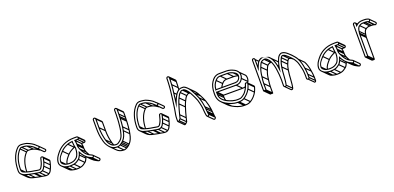

<svg xmlns="http://www.w3.org/2000/svg" viewBox="4 -1608 5420 2644"><g transform="rotate(-20 2714.0 -286.0)"><path d="M424.4 -365.7C421 -360.6 415 -358.1 409.3 -362.2C395.2 -372 386 -385.4 368.6 -398.9C341.8 -419.7 315.3 -433.4 281.6 -446C259.7 -453.9 232.1 -455.5 206 -455.5C190.3 -455.5 180.1 -447.8 171.5 -439.1C111.1 -377.9 78.5 -280.3 78.5 -161C78.5 -112.8 121.7 -108.6 153.6 -96.9C172.6 -89.9 197.9 -86.3 216.1 -81.8C231.7 -77.3 251 -77 264.4 -74.2C280.7 -70.7 299.7 -66.3 319.7 -64.5H335.2C359.5 -72.7 368.2 -93.7 376.7 -110.6C385 -125.2 392.4 -142.8 396.3 -161.5C400 -178.5 406.1 -193.2 409.4 -212.9C411.3 -226 432.7 -221 429.7 -208.8C424.8 -190.9 421 -176.3 416.7 -156.5C413.2 -137.7 402.9 -120 396 -101.6C386.8 -80.2 377.9 -64.9 360 -53.3C344.8 -43.6 340.7 -43.5 318.3 -43.5C299.3 -43.5 279.8 -50.8 261.1 -53.4L247.1 -55.4C218.8 -59.5 196.7 -65.4 170.5 -71.3C151.4 -75.7 130.3 -81.9 112.1 -87.2C101.7 -90.2 83.1 -103.8 73.5 -113.4C63.3 -123.5 57.5 -139 57.5 -161C57.5 -288.7 93.7 -390.3 156.4 -453.8C168.7 -466.3 184.9 -476.5 206 -476.5C213.8 -476.5 221.3 -476.2 228.2 -475.5L245.7 -473.6C261.3 -471.9 278.5 -469.8 288.3 -466C329.3 -449.9 369.2 -429.6 397.4 -401.3C401.2 -397.5 404.2 -393.7 407.9 -390C412.9 -385.1 432 -377.4 424.4 -365.7ZM93.5 -161C93.5 -278 125 -371.4 182.3 -428.7C189.2 -436.3 194.8 -440.5 206 -440.5C231.7 -440.5 254.1 -439.1 276.8 -431.8C308.9 -421.5 334.3 -406.5 359.4 -387.1C374.7 -375.2 384.2 -361.7 400.8 -349.8C424.1 -334.2 456.9 -365.3 434.4 -387.8C427.7 -394.5 420.4 -398 414.7 -404.9C383.6 -439.5 338.8 -461.9 293.7 -480C279.3 -485.2 260.4 -485.4 248.3 -488.4L229.8 -490.5C222 -491.3 214.2 -491.5 206 -491.5C180 -491.5 159.7 -478.5 145.6 -464.2C79.6 -397.3 42.5 -291.2 42.5 -161C42.5 -135 50.1 -115.5 62.8 -102.8C90.3 -75.3 122.2 -65.8 167.5 -56.6C193.3 -51.4 215.9 -44.7 244.9 -40.6L258.9 -38.6C276.1 -36.1 295.8 -30.1 317.5 -28.5L317.7 -28.5H318C340.8 -28.5 350.8 -29.6 368.1 -40.7C389.7 -54.6 400.3 -73.8 409.9 -96C416.4 -112.3 427.4 -131.9 431.4 -153.5C435.1 -170.4 441.2 -187.6 444.2 -204.4C446.1 -215.1 444.2 -222 438.5 -227.8C423.4 -242.8 397.3 -234.2 394.6 -215.1C391.8 -198.1 385.4 -183.1 381.7 -164.5C378 -148 370.5 -130.9 363.4 -117.5C354.4 -100.8 348.2 -85.5 332.8 -79.5H320.3C302.6 -81.2 283.7 -85.4 267.6 -88.8C251.8 -92.2 233.3 -92.7 219.9 -96.2C200.8 -101.3 176.5 -105 158.4 -111.1C126.9 -121.8 93.5 -123.1 93.5 -161ZM104.7 -74.7 175.4 -4 186 -14.6 115.3 -85.3ZM163.7 -58.7 234.4 12 245 1.4 174.3 -69.3ZM240.7 -42.7 311.4 28 322 17.4 251.3 -53.3ZM254.7 -40.7 325.4 30 336 19.4 265.3 -51.3ZM312.7 -30.7 383.4 40 394 29.4 323.3 -41.3ZM358.7 -41.7 429.4 29 440 18.4 369.3 -52.3ZM397.7 -93.7 468.4 -23 479 -33.6 408.3 -104.3ZM418.7 -149.7 489.4 -79 500 -89.6 429.3 -160.3ZM431.7 -201.7 502.4 -131 513 -141.6 442.3 -212.3ZM80.7 -155.7 131.5 -104.9 142.1 -115.5 91.3 -166.3ZM171.7 -428.7 242.4 -358 253 -368.6 182.3 -439.3ZM200.7 -442.7 271.4 -372 282 -382.6 211.3 -453.3ZM273.7 -433.7 344.4 -363 355 -373.6 284.3 -444.3ZM423.8 -377.2 494.5 -306.5C503.5 -297.5 489 -286.4 480.5 -291.2L410.3 -361.3L399.7 -350.7L470.9 -279.5C494.5 -264.2 528.1 -294.1 505.1 -317.1L434.4 -387.8ZM358.7 -387.7 384.9 -361.5C373.6 -366.9 364.1 -372 351.9 -375.5C328.6 -382.1 304 -384.8 276.7 -384.8C261 -384.8 250.8 -377.1 242.2 -368.4C184.2 -309.6 151.7 -217 149.4 -103.9L164.3 -103.6C166.7 -214.4 197.9 -302.8 253 -358C260.8 -365.1 264.9 -369.8 276.7 -369.8C302.5 -369.8 324.8 -368.4 347.5 -361.1C379.7 -350.7 404.5 -335.5 430.2 -316.3L440 -327.6L369.3 -398.3ZM427.9 -217.1 498.6 -146.4C500.4 -144.6 501.5 -142.3 500.4 -138.1C495.7 -120.1 491.8 -105.7 487.4 -85.8C483.9 -67 473.6 -49.3 466.7 -30.9C457.5 -9.5 448.6 5.9 430.7 17.4C415.5 27.1 411.4 27.2 389 27.2C370 27.2 350.5 20 331.8 17.3L317.8 15.3C269.4 8.4 226.5 -4.5 182.8 -16.5C172.4 -19.3 153.8 -33 144.2 -42.7L73.5 -113.4L62.8 -102.8L133.6 -32C161 -4.6 193 5 238.2 14.1C264 19.3 286.6 26 315.6 30.1L329.7 32.1C347 34.6 366.7 39.7 388.4 42.2H388.7C411.5 42.2 421.5 41.1 438.8 30C461.3 15.5 471.2 -2.6 480.7 -25.5C487.4 -41.8 498.1 -61 502.1 -82.8C505.8 -99.7 511.9 -116.9 514.9 -133.7C516.8 -144.4 514.9 -151.3 509.2 -157L438.5 -227.8Z M814.5 -277.1C776.6 -263 735.9 -239.1 709.3 -208.9C677.9 -171.6 640.8 -139.3 635.5 -75.4V-75C635.5 -46.4 659 -32 675.6 -20.9C688.8 -12.1 708.5 -10.4 719.2 -7.7C727.5 -6 736.2 -5.5 744 -5.5C786.2 -5.5 818.4 -12 844.5 -31L864.9 -46.3C894.4 -75.8 907.5 -129.3 907.5 -183V-184.2C902.6 -199 899.3 -225.9 897.4 -240.1C895.5 -251.8 894.5 -266.2 894.5 -284V-292.6C865.6 -288.5 839.2 -286.3 814.5 -277.1ZM879.6 -275.3C879.9 -261.5 881.1 -248.1 882.6 -237.9C884.5 -224.9 886.8 -200.5 892.5 -181.8C892.1 -131.4 879.5 -82.6 855.1 -57.7L835.5 -43C813.3 -26.9 784.8 -20.5 744 -20.5C737 -20.5 731.3 -20.6 722.6 -22.3C710.7 -24.8 689.7 -28.8 684.7 -32.9C670.6 -44.2 650.5 -50.3 650.5 -74.6C650.5 -132.7 687.4 -160.4 720.7 -199.1C743.9 -226.1 782.2 -249 819.5 -262.9C837.5 -269.7 857.8 -272 879.6 -275.3ZM966 -329.5H926C795.8 -329.5 712.7 -275.5 655 -200.6C629.6 -167.5 604.2 -134.8 599.5 -79.6C597 -48.9 611.6 -28.2 626.8 -13C642.3 2.5 656.7 14.9 685.4 21.3C702.6 25.2 722.5 30.5 744 30.5C765.7 30.5 785.6 28.9 805.4 25.4C841.5 18.9 865.4 -0.8 887.6 -18.1C903.6 -30.5 914.7 -54.3 922.7 -71.7C926.5 -78.7 928 -84.5 930.2 -92.8C956.2 -47.1 992.4 -7 1041.9 14.8L1064.9 25.8C1096.2 39.3 1114.2 -8.8 1086.1 -20.8L1063.1 -31.8C1010.5 -54.4 979.7 -102.6 955.8 -155.1C946.8 -175.1 942.5 -186.6 942.5 -211V-231C942.5 -249.2 939.7 -261.8 936.2 -278.5H966C979.4 -278.5 991.5 -289.3 991.5 -303.5C991.5 -317.3 979.9 -329.5 966 -329.5ZM927.5 -231V-211C927.5 -184.5 933 -169.3 942.2 -148.9C967 -94.2 1001 -42.1 1056.9 -18.2L1079.9 -7.2C1092.8 -1.7 1081.9 16.8 1071.1 12.2L1048.1 1.2C995.8 -21.9 960.1 -65.5 934.7 -116.3L926.6 -132.5L920.9 -115.4C916.2 -101.2 914.3 -87.7 909.4 -78.6C900.4 -61.9 890 -39.4 878.4 -29.9C855.6 -12.8 834.4 4.9 802.7 10.6C783.9 14 765.1 15.5 744 15.5C724.2 15.5 706.2 11.7 689.1 6.8C669.2 1.8 660.8 -3.7 645.7 -15.9C628 -30.1 612.3 -48.7 614.5 -78.4C619.1 -129 641.4 -158.2 666.9 -191.4C722.3 -263.4 800.4 -314.5 926 -314.5H966C971.3 -314.5 976.5 -308.8 976.5 -303.5C976.5 -298.3 971.6 -293.5 966 -293.5H917.8C922.1 -272.4 927.5 -252.9 927.5 -231ZM943.7 -146.7 1014.4 -76 1025 -86.6 954.3 -157.3ZM929.7 -205.7 1000.4 -135 1011 -145.6 940.3 -216.3ZM929.7 -225.7 1000.4 -155 1011 -165.6 940.3 -236.3ZM921.7 -280.7 992.4 -210 1003 -220.6 932.3 -291.3ZM960.7 -280.7 1031.4 -210 1042 -220.6 971.3 -291.3ZM978.7 -298.2 1049.4 -227.5 1060 -238.1 989.3 -308.8ZM681.7 19.3 752.4 90 763 79.4 692.3 8.7ZM738.7 28.3 809.4 99 820 88.4 749.3 17.7ZM798.7 23.3 869.4 94 880 83.4 809.3 12.7ZM877.7 -18.7 948.4 52 959 41.4 888.3 -29.3ZM910.7 -69.7 981.4 1 992 -9.6 921.3 -80.3ZM1039.7 13.3 1110.4 84 1121 73.4 1050.3 2.7ZM1062.7 24.3 1133.4 95 1144 84.4 1073.3 13.7ZM637.7 -69.7 692.8 -14.6 703.4 -25.2 648.3 -80.3ZM709.7 -198.7 780.4 -128 791 -138.6 720.3 -209.3ZM811.7 -264.7 882.4 -194 893 -204.6 822.3 -275.3ZM893.6 -208.7C890.8 -207.9 888 -207.1 885.2 -206.4C847.9 -190.6 806.7 -168.4 780 -138.2C750.4 -103 717.4 -73.4 707.9 -17.5L722.7 -15C731.3 -65.6 760.5 -92.4 791.4 -128.4C814.6 -155.4 853.4 -177 890.2 -192.2C891.7 -192.8 895.1 -193.6 897.4 -194.2ZM1083.1 -5.1 1153.8 65.6C1161.6 73.4 1151 86.8 1141.8 82.9L1118.8 71.9C1096 61 1075.9 47.5 1058.4 30L987.7 -40.7L977.1 -30.1L1047.8 40.6C1066.4 59.2 1088.1 74.8 1112.6 85.5L1135.6 96.5C1159.1 106.6 1185.2 75.8 1164.4 55L1093.7 -15.7ZM986.4 -26C984.6 -19 982.8 -12.8 980.1 -7.9C971.1 8.8 960.7 31.3 949.1 40.8C926.3 57.9 905.1 75.6 873.4 81.3C854.6 84.7 835.8 86.2 814.7 86.2C794.8 86.2 776.9 81.3 759.4 77.4C740.3 73.2 731.2 65.3 716.5 55L646.3 -15.3L635.7 -4.7L706.9 66.5C719.4 79 731.3 86.4 756.1 92C773.3 96 793.2 101.2 814.7 101.2C836.4 101.2 856.4 99.6 876.1 96.1C912.2 89.6 936.1 69.9 958.3 52.6C974.3 40.2 985.4 16.4 993.4 -1C997.1 -7.8 999.1 -15 1001 -22.2ZM998.2 -160.3 998.2 -140.3C998.2 -113.8 1003.7 -98.6 1012.9 -78.2C1020.8 -60.8 1029.6 -43.8 1039.7 -27.8L1052.3 -35.9C1042.7 -51 1034.2 -67.5 1026.5 -84.4C1017.6 -104.4 1013.2 -115.9 1013.2 -140.3L1013.2 -160.3C1013.2 -178.4 1010.4 -191.1 1006.9 -207.8H1036.7C1050.1 -207.8 1062.2 -218.6 1062.2 -232.8C1062.2 -240 1059 -246.5 1054.4 -251.2L983.6 -321.9L973 -311.3L1043.8 -240.6C1045.9 -238.4 1047.2 -235.5 1047.2 -232.8C1047.2 -227.6 1042.3 -222.8 1036.7 -222.8H988.5C992.8 -201.7 998.2 -182.2 998.2 -160.3Z M1291.5 -464V-337C1291.5 -264.4 1303.6 -202.6 1317.7 -146.2C1327.9 -105.4 1352.1 -66.6 1382.9 -45.7C1398.6 -35 1421.7 -29.5 1447 -29.5C1458.7 -29.5 1470.8 -33.5 1478.4 -38.9L1492.4 -48.9C1522.3 -67.7 1546.4 -98.3 1557.2 -138C1568 -177.4 1578 -215.3 1581.5 -264.4C1583.9 -295.7 1589.5 -327.4 1589.5 -361V-384C1589.5 -395.9 1591.5 -406.6 1591.5 -419V-490C1591.5 -494.9 1597.1 -500.5 1602 -500.5C1606.9 -500.5 1612.5 -494.9 1612.5 -490V-419C1612.5 -408.2 1610.5 -397.2 1610.5 -384V-361C1610.5 -319.7 1604.3 -279.6 1600.5 -237.6C1599.2 -220.5 1595 -202.1 1591.6 -185.4C1584.3 -134.2 1564.3 -86.9 1535.7 -58.3L1521.1 -43.7L1505.5 -32L1487.8 -20.2C1477.7 -13.5 1462.1 -8.5 1448 -8.5C1402.9 -8.5 1375.1 -23 1353.2 -44.8C1329.9 -68.2 1306.7 -103 1297.3 -140.8L1290.2 -168.9C1276.5 -217 1270.5 -275.9 1270.5 -337V-464C1270.5 -468.9 1276.1 -474.5 1281 -474.5C1285.9 -474.5 1291.5 -468.9 1291.5 -464ZM1281 -489.5C1267.4 -489.5 1255.5 -477.6 1255.5 -464V-337C1255.5 -275.1 1261.6 -214.6 1275.8 -165.1L1282.7 -137.2C1288 -115.9 1299.8 -92.5 1309.7 -77C1338.6 -31.6 1373.7 6.5 1448 6.5C1466.1 6.5 1483.6 -0.2 1496 -7.7L1514.3 -19.9L1530.9 -32.3L1546.3 -47.7C1578 -79.4 1597.4 -128.3 1606.4 -182.6C1609.1 -198.9 1613.9 -218.6 1615.5 -236.4C1619 -277.5 1625.5 -318.3 1625.5 -361V-384C1625.5 -395.5 1627.5 -406.4 1627.5 -419V-490C1627.5 -503.6 1615.6 -515.5 1602 -515.5C1588.4 -515.5 1576.5 -503.6 1576.5 -490V-419C1576.5 -408.4 1574.5 -397.5 1574.5 -384V-361C1574.5 -329.1 1568.9 -297.9 1566.5 -265.6C1563 -217.8 1553.6 -181.4 1542.8 -142C1532.8 -105.7 1511 -77.9 1483.8 -61.2L1469.6 -51.1C1465.4 -48.1 1455.2 -44.5 1447 -44.5C1425.3 -44.5 1406.4 -50.8 1391.1 -58.4C1363.6 -80.6 1342.8 -111.4 1332.2 -150C1317 -205.6 1306.5 -266.1 1306.5 -337V-464C1306.5 -477.6 1294.6 -489.5 1281 -489.5ZM1442.7 4.3 1513.4 75 1524 64.4 1453.3 -6.3ZM1486.7 -8.7 1557.4 62 1568 51.4 1497.3 -19.3ZM1504.7 -20.7 1575.4 50 1586 39.4 1515.3 -31.3ZM1520.7 -32.7 1591.4 38 1602 27.4 1531.3 -43.3ZM1535.7 -47.7 1606.4 23 1617 12.4 1546.3 -58.3ZM1593.7 -178.7 1664.4 -108 1675 -118.6 1604.3 -189.3ZM1602.7 -231.7 1673.4 -161 1684 -171.6 1613.3 -242.3ZM1612.7 -355.7 1683.4 -285 1694 -295.6 1623.3 -366.3ZM1612.7 -378.7 1683.4 -308 1694 -318.6 1623.3 -389.3ZM1614.7 -413.7 1685.4 -343 1696 -353.6 1625.3 -424.3ZM1614.7 -484.7 1685.4 -414 1696 -424.6 1625.3 -495.3ZM1319.7 -142.7 1390.4 -72 1401 -82.6 1330.3 -153.3ZM1293.7 -331.7 1364.4 -261 1375 -271.6 1304.3 -342.3ZM1293.7 -458.7 1364.4 -388 1375 -398.6 1304.3 -469.3ZM1288.2 -471.2 1358.9 -400.5C1361.1 -398.3 1362.2 -395.5 1362.2 -393.3V-266.3C1362.2 -193.7 1374.3 -131.9 1388.4 -75.5C1391.3 -62.9 1397.2 -50.5 1402.5 -39.6L1416 -46.2C1410.9 -56.6 1406.5 -67.6 1402.9 -79.3C1389 -135.2 1377.2 -195.3 1377.2 -266.3V-393.3C1377.2 -400.3 1374 -406.5 1369.5 -411.1L1298.8 -481.8ZM1609.2 -497.2 1679.9 -426.5C1682 -424.3 1683.2 -421.5 1683.2 -419.3L1683.2 -348.3C1683.2 -337.5 1681.2 -326.5 1681.2 -313.3V-290.3C1681.2 -249 1675 -208.9 1671.2 -166.9C1669.9 -149.9 1665.2 -131.4 1662.3 -114.7C1653.4 -63.6 1635.2 -16.4 1606.4 12.4L1591.8 27L1576.2 38.7L1558.5 50.5C1548.4 57.2 1532.8 62.2 1518.7 62.2C1473.6 62.2 1445.8 47.8 1424 25.9L1353.2 -44.8L1342.6 -34.2L1413.3 36.5C1437.7 60.9 1470.1 77.2 1518.7 77.2C1537.1 77.2 1553.8 70.2 1566.7 63L1585 50.8L1601.6 38.4L1617 23C1648.7 -8.7 1668.1 -57.5 1677.1 -111.9C1679.8 -128.2 1684.6 -147.8 1686.2 -165.7C1689.7 -206.8 1696.2 -247.6 1696.2 -290.3V-313.3C1696.2 -324.8 1698.2 -335.7 1698.2 -348.3L1698.2 -419.3C1698.2 -426.3 1695 -432.5 1690.5 -437L1619.8 -507.8Z M2164.4 -365.7C2161 -360.6 2155 -358.1 2149.3 -362.2C2135.2 -372 2126 -385.4 2108.6 -398.9C2081.8 -419.7 2055.3 -433.4 2021.6 -446C1999.7 -453.9 1972.1 -455.5 1946 -455.5C1930.3 -455.5 1920.1 -447.8 1911.5 -439.1C1851.1 -377.9 1818.5 -280.3 1818.5 -161C1818.5 -112.8 1861.7 -108.6 1893.6 -96.9C1912.6 -89.9 1937.9 -86.3 1956.1 -81.8C1971.7 -77.3 1991 -77 2004.4 -74.2C2020.7 -70.7 2039.7 -66.3 2059.7 -64.5H2075.2C2099.5 -72.7 2108.2 -93.7 2116.7 -110.6C2125 -125.2 2132.4 -142.8 2136.3 -161.5C2140 -178.5 2146.1 -193.2 2149.4 -212.9C2151.3 -226 2172.7 -221 2169.7 -208.8C2164.8 -190.9 2161 -176.3 2156.7 -156.5C2153.2 -137.7 2142.9 -120 2136 -101.6C2126.8 -80.2 2117.9 -64.9 2100 -53.3C2084.8 -43.6 2080.7 -43.5 2058.3 -43.5C2039.3 -43.5 2019.8 -50.8 2001.1 -53.4L1987.1 -55.4C1958.8 -59.5 1936.7 -65.4 1910.5 -71.3C1891.4 -75.7 1870.3 -81.9 1852.1 -87.2C1841.7 -90.2 1823.1 -103.8 1813.5 -113.4C1803.3 -123.5 1797.5 -139 1797.5 -161C1797.5 -288.7 1833.7 -390.3 1896.4 -453.8C1908.7 -466.3 1924.9 -476.5 1946 -476.5C1953.8 -476.5 1961.3 -476.2 1968.2 -475.5L1985.7 -473.6C2001.3 -471.9 2018.5 -469.8 2028.3 -466C2069.3 -449.9 2109.2 -429.6 2137.4 -401.3C2141.2 -397.5 2144.2 -393.7 2147.9 -390C2152.9 -385.1 2172 -377.4 2164.4 -365.7ZM1833.5 -161C1833.5 -278 1865 -371.4 1922.3 -428.7C1929.2 -436.3 1934.8 -440.5 1946 -440.5C1971.7 -440.5 1994.1 -439.1 2016.8 -431.8C2048.9 -421.5 2074.3 -406.5 2099.4 -387.1C2114.7 -375.2 2124.2 -361.7 2140.8 -349.8C2164.1 -334.2 2196.9 -365.3 2174.4 -387.8C2167.7 -394.5 2160.4 -398 2154.7 -404.9C2123.6 -439.5 2078.8 -461.9 2033.7 -480C2019.3 -485.2 2000.4 -485.4 1988.3 -488.4L1969.8 -490.5C1962 -491.3 1954.2 -491.5 1946 -491.5C1920 -491.5 1899.7 -478.5 1885.6 -464.2C1819.6 -397.3 1782.5 -291.2 1782.5 -161C1782.5 -135 1790.1 -115.5 1802.8 -102.8C1830.3 -75.3 1862.2 -65.8 1907.5 -56.6C1933.3 -51.4 1955.9 -44.7 1984.9 -40.6L1998.9 -38.6C2016.1 -36.1 2035.8 -30.1 2057.5 -28.5L2057.7 -28.5H2058C2080.8 -28.5 2090.8 -29.6 2108.1 -40.7C2129.7 -54.6 2140.3 -73.8 2149.9 -96C2156.4 -112.3 2167.4 -131.9 2171.4 -153.5C2175.1 -170.4 2181.2 -187.6 2184.2 -204.4C2186.1 -215.1 2184.2 -222 2178.5 -227.8C2163.4 -242.8 2137.3 -234.2 2134.6 -215.1C2131.8 -198.1 2125.4 -183.1 2121.7 -164.5C2118 -148 2110.5 -130.9 2103.4 -117.5C2094.4 -100.8 2088.2 -85.5 2072.8 -79.5H2060.3C2042.6 -81.2 2023.7 -85.4 2007.6 -88.8C1991.8 -92.2 1973.3 -92.7 1959.9 -96.2C1940.8 -101.3 1916.5 -105 1898.4 -111.1C1866.9 -121.8 1833.5 -123.1 1833.5 -161ZM1844.7 -74.7 1915.4 -4 1926 -14.6 1855.3 -85.3ZM1903.7 -58.7 1974.4 12 1985 1.4 1914.3 -69.3ZM1980.7 -42.7 2051.4 28 2062 17.4 1991.3 -53.3ZM1994.7 -40.7 2065.4 30 2076 19.4 2005.3 -51.3ZM2052.7 -30.7 2123.4 40 2134 29.4 2063.3 -41.3ZM2098.7 -41.7 2169.4 29 2180 18.4 2109.3 -52.3ZM2137.7 -93.7 2208.4 -23 2219 -33.6 2148.3 -104.3ZM2158.7 -149.7 2229.4 -79 2240 -89.6 2169.3 -160.3ZM2171.7 -201.7 2242.4 -131 2253 -141.6 2182.3 -212.3ZM1820.7 -155.7 1871.5 -104.9 1882.1 -115.5 1831.3 -166.3ZM1911.7 -428.7 1982.4 -358 1993 -368.6 1922.3 -439.3ZM1940.7 -442.7 2011.4 -372 2022 -382.6 1951.3 -453.3ZM2013.7 -433.7 2084.4 -363 2095 -373.6 2024.3 -444.3ZM2163.8 -377.2 2234.5 -306.5C2243.5 -297.5 2229 -286.4 2220.5 -291.2L2150.3 -361.3L2139.7 -350.7L2210.9 -279.5C2234.5 -264.2 2268.1 -294.1 2245.1 -317.1L2174.4 -387.8ZM2098.7 -387.7 2124.9 -361.5C2113.6 -366.9 2104.1 -372 2091.9 -375.5C2068.6 -382.1 2044 -384.8 2016.7 -384.8C2001 -384.8 1990.8 -377.1 1982.2 -368.4C1924.2 -309.6 1891.7 -217 1889.4 -103.9L1904.3 -103.6C1906.7 -214.4 1937.9 -302.8 1993 -358C2000.8 -365.1 2004.9 -369.8 2016.7 -369.8C2042.5 -369.8 2064.8 -368.4 2087.5 -361.1C2119.7 -350.7 2144.5 -335.5 2170.2 -316.3L2180 -327.6L2109.3 -398.3ZM2167.9 -217.1 2238.6 -146.4C2240.4 -144.6 2241.5 -142.3 2240.4 -138.1C2235.7 -120.1 2231.8 -105.7 2227.4 -85.8C2223.9 -67 2213.6 -49.3 2206.7 -30.9C2197.5 -9.5 2188.6 5.9 2170.7 17.4C2155.5 27.1 2151.4 27.2 2129 27.2C2110 27.2 2090.5 20 2071.8 17.3L2057.8 15.3C2009.4 8.4 1966.5 -4.5 1922.8 -16.5C1912.4 -19.3 1893.8 -33 1884.2 -42.7L1813.5 -113.4L1802.8 -102.8L1873.6 -32C1901 -4.6 1933 5 1978.2 14.1C2004 19.3 2026.6 26 2055.6 30.1L2069.7 32.1C2087 34.6 2106.7 39.7 2128.4 42.2H2128.7C2151.5 42.2 2161.5 41.1 2178.8 30C2201.3 15.5 2211.2 -2.6 2220.7 -25.5C2227.4 -41.8 2238.1 -61 2242.1 -82.8C2245.8 -99.7 2251.9 -116.9 2254.9 -133.7C2256.8 -144.4 2254.9 -151.3 2249.2 -157L2178.5 -227.8Z M2428 -678.5C2414.4 -678.5 2402.5 -666.6 2402.5 -653V-639C2402.5 -630 2402.6 -618 2401.5 -604.5C2398.9 -571.5 2398.9 -532.6 2394.6 -498.9C2384.3 -418.8 2374.1 -316.3 2361.1 -238.2L2354.6 -199.2C2348.6 -163.1 2339.5 -128.4 2339.5 -86V-55C2339.5 -48.7 2340.2 -42.6 2344.7 -38.1C2353.5 -29.3 2365.5 -36.6 2374 -43.4L2397.6 -67C2400 -73.8 2411.1 -122.7 2411.3 -123.5C2417.4 -152.3 2442.7 -240.6 2452.1 -266.5C2461.1 -292.6 2471.5 -323.8 2481.5 -341.2C2493.7 -362.4 2503.7 -388.8 2520.7 -403.2C2535.9 -416 2538.5 -422.7 2557.6 -420.5L2574.1 -420.5C2626 -390.9 2651.1 -326.6 2679.3 -269.6C2696.4 -235.1 2705.1 -210.6 2713.6 -168.5C2720.3 -136 2727.5 -109.8 2727.5 -78V-77.7L2727.5 -77.4C2728.5 -65.3 2731.5 -46 2731.5 -35V-34.6C2733.1 -19.9 2734.2 -12.3 2736.7 2.6L2739.6 13.3C2746 49.5 2793.5 33.2 2789.4 3.5L2786.3 -7.7C2784.6 -13.9 2784.5 -19.8 2784.5 -22V-22.5C2783.9 -27.7 2783.3 -31.2 2782.5 -39.4C2782.4 -49.5 2779.2 -68.3 2778.5 -80.3C2778 -88.8 2777.5 -99.3 2775.4 -110.2C2769.3 -159 2756.1 -213.3 2742.1 -253.5C2732.4 -281.2 2714.2 -313.7 2700.8 -342.2C2685.6 -374.3 2664.1 -408.2 2642.9 -430.2C2629.6 -444.3 2601.4 -471.5 2577 -471.5H2560.3C2524.6 -473.6 2506.6 -458.3 2488.2 -442.7C2463.2 -421.6 2451.9 -392.8 2436.5 -366.7C2433.1 -360.9 2430.8 -355.5 2427.6 -347.9C2431.3 -378.2 2434.5 -411.2 2437.5 -434.1C2442 -469.5 2448.1 -513.5 2449.5 -551.7C2450.6 -581.7 2453.5 -610.5 2453.5 -639V-653C2453.5 -666.6 2441.6 -678.5 2428 -678.5ZM2438.5 -653V-639C2438.5 -611.5 2435.6 -582.9 2434.5 -552.3C2433.2 -514.9 2426.9 -471.7 2422.6 -435.9C2417.6 -395.2 2410.4 -328.7 2404.6 -288.1L2395.4 -224.1L2419 -284.3C2428.8 -309.4 2439.5 -341.9 2449.5 -359.3C2465.2 -386.4 2476.7 -413.4 2497.8 -431.3C2516.3 -446.8 2529.5 -458.7 2559.5 -456.5L2559.7 -456.5H2577C2590.4 -456.5 2616.2 -435.8 2629.5 -422.5C2650.5 -401.4 2672.1 -368.3 2687.2 -335.8C2701.3 -306.5 2718.9 -274.6 2727.9 -248.5C2741.5 -209.3 2754.6 -155.8 2760.6 -108.1C2762 -97.6 2763.5 -88.3 2763.5 -80V-79.7C2764.6 -68 2767.5 -47.7 2767.5 -39V-38.6C2769.5 -23.6 2768.9 -18.9 2771.7 -4.3L2774.6 6.5C2776 20.5 2756.3 23.6 2754.4 10.5L2751.3 -0.6C2748.8 -16 2747.3 -21.9 2746.5 -35.4C2745.7 -49.4 2743.4 -67.8 2742.5 -78.3C2742.3 -114.2 2735.1 -140 2728.4 -171.5C2719.3 -213.8 2710.5 -240.6 2692.7 -276.4C2669.9 -322.1 2647.9 -373.6 2612.3 -409.2C2602.7 -418.8 2589.9 -429.5 2577.8 -435.5L2558.5 -435.5C2531.4 -438 2523.1 -425 2511.2 -414.8C2491.5 -397.9 2480.2 -369.2 2468.5 -348.8C2456.1 -327.2 2446.8 -296.5 2437.9 -271.5C2428.3 -244.3 2403 -156.9 2396.7 -126.5C2392.6 -110.5 2389.7 -91.6 2384.4 -75L2364 -54.6C2359.3 -49.9 2356.8 -50 2355.1 -49.4C2354.6 -51.2 2354.5 -52.4 2354.5 -55V-86C2354.5 -126.2 2363.2 -159.7 2369.4 -196.8L2375.9 -235.8C2389.1 -314.9 2399.2 -416.9 2409.5 -497.1C2414 -532.5 2413.9 -570.4 2416.5 -603.5C2417.6 -617.9 2417.5 -629.4 2417.5 -639V-653C2417.5 -657.9 2423.1 -663.5 2428 -663.5C2432.9 -663.5 2438.5 -657.9 2438.5 -653ZM2363.7 -43.7 2434.4 27 2445 16.4 2374.3 -54.3ZM2385.7 -65.7 2456.4 5 2467 -5.6 2396.3 -76.3ZM2398.7 -119.7 2469.4 -49 2480 -59.6 2409.3 -130.3ZM2439.7 -263.7 2510.4 -193 2521 -203.6 2450.3 -274.3ZM2469.7 -339.7 2540.4 -269 2551 -279.6 2480.3 -350.3ZM2510.7 -403.7 2581.4 -333 2592 -343.6 2521.3 -414.3ZM2552.7 -422.7 2623.4 -352 2634 -362.6 2563.3 -433.3ZM2570.7 -422.7 2630.3 -363 2641 -373.7 2581.3 -433.3ZM2776.7 10.3 2847.4 81 2858 70.4 2787.3 -0.3ZM2773.7 -0.7 2844.4 70 2855 59.4 2784.3 -11.3ZM2771.7 -16.7 2842.4 54 2853 43.4 2782.3 -27.3ZM2769.7 -33.7 2840.4 37 2851 26.4 2780.3 -44.3ZM2765.7 -74.7 2836.4 -4 2847 -14.6 2776.3 -85.3ZM2762.7 -103.7 2833.4 -33 2844 -43.6 2773.3 -114.3ZM2729.7 -245.7 2800.4 -175 2811 -185.6 2740.3 -256.3ZM2688.7 -333.7 2759.4 -263 2770 -273.6 2699.3 -344.3ZM2424.7 -429.7 2459 -395.4 2469.6 -406 2435.3 -440.3ZM2436.7 -546.7 2507.4 -476 2518 -486.6 2447.3 -557.3ZM2440.7 -633.7 2511.4 -563 2522 -573.6 2451.3 -644.3ZM2440.7 -647.7 2511.4 -577 2522 -587.6 2451.3 -658.3ZM2503.4 -451.7 2518.4 -450.5C2521.5 -489 2524.2 -530.3 2524.2 -568.3V-582.3C2524.2 -589.3 2521 -595.5 2516.5 -600L2445.8 -670.8L2435.2 -660.2L2505.9 -589.4C2508 -587.3 2509.2 -584.5 2509.2 -582.3V-568.3C2509.2 -532.2 2506.5 -489.7 2503.4 -451.7ZM2838.2 31.7V32.1C2839.5 47.2 2840.3 51.7 2842.4 66.4L2845.3 77.2C2847.7 85.9 2833.8 93.8 2827.6 87.7L2756.9 17L2746.3 27.6L2817 98.3C2835.7 117 2862.9 95.5 2860.1 74.2L2857 63C2855.3 56.8 2855.2 50.9 2855.2 48.7V48.2C2854.5 43.1 2854 39.5 2853.2 31.3C2853.1 21.2 2849.9 2.4 2849.2 -9.6C2848.7 -18.1 2848.2 -28.6 2846.1 -39.5C2840 -88.2 2826.8 -142.5 2812.8 -182.7C2803.2 -210.5 2785 -243 2771.5 -271.5C2756.3 -303.7 2734.9 -337.4 2713.6 -359.5L2642.8 -430.3L2632.2 -419.7L2702.9 -349C2722.7 -329.2 2743.3 -296 2757.9 -265.1C2771.8 -235.7 2789.6 -203.9 2798.6 -177.8C2812.3 -138.6 2825.3 -85 2831.3 -37.4C2832.8 -26.9 2834.2 -17.6 2834.2 -9.3V-9C2835.3 2.7 2838.2 23 2838.2 31.7ZM2642.7 -364.8H2629.2C2602.2 -367.2 2594.7 -353.6 2582.2 -344.3C2562.2 -329.3 2550.3 -297.3 2539.2 -278.1C2526.8 -256.5 2517.5 -225.8 2508.6 -200.8C2499 -173.6 2473.7 -86.2 2467.4 -55.8C2464.8 -39.5 2460.3 -20.8 2455.1 -4.3L2434.7 16.1C2429.7 21.1 2427 21 2425.5 21.4L2355.3 -48.7L2344.7 -38.1L2415.4 32.6C2424.4 41.5 2436 33.9 2444.7 27.4L2468.3 3.7C2470.7 -3 2481.8 -52 2482 -52.8C2488.1 -81.6 2513.4 -169.8 2522.8 -195.8C2531.8 -221.9 2542.3 -253 2552.2 -270.5C2564.1 -291.7 2574.6 -318.3 2591.4 -332.4C2606.6 -345.2 2608.7 -351.9 2628.3 -349.8H2642.7Z M2983.5 -282.1C2983.5 -281.8 2983.3 -280.2 2982.7 -277.8L2979.4 -264.5L2992.4 -268.9C2993.8 -269.4 2994.4 -269.5 2994.4 -269.5H3274C3311.2 -269.5 3335.1 -290.5 3346.8 -316.8C3351.3 -326.9 3356.2 -342.7 3355.5 -355.7C3353.4 -393.1 3318.9 -411.4 3294.7 -422.8C3271.4 -433.7 3246.4 -441.5 3213 -441.5L3110 -441.5C3069.9 -441.5 3049.4 -421.8 3031.3 -400.9C3005.5 -371.1 2986.3 -333.3 2983.5 -282.1ZM2998.8 -284.5C3003.1 -329.8 3018.9 -363.6 3042.7 -391.1C3060.1 -411.3 3075.9 -426.5 3110 -426.5L3213 -426.5C3244.1 -426.5 3266.3 -419.6 3288.3 -409.2C3308.8 -399.6 3340.5 -384.8 3340.5 -355V-354.2C3342.1 -345.9 3336.6 -331 3333.2 -323.2C3323.6 -301 3305.3 -284.5 3274 -284.5ZM3234 -54.5H3214C3208.2 -54.5 3203.4 -54.8 3199 -55.4C3168.6 -59.2 3141.6 -66.6 3116.9 -76.9C3094.5 -86.3 3070.3 -97.4 3053.5 -110C3024.4 -131.8 2996.5 -158.6 2996.5 -208V-208.3C2995.6 -217.1 2995.5 -224.5 2995.5 -233.5H3274C3331 -233.5 3360.7 -263.4 3379.8 -300.7C3393.8 -328.3 3397.4 -369.4 3379.9 -397.9C3368.1 -417.2 3350 -435.4 3329.4 -445.7C3297 -461.9 3262.2 -477.5 3213 -477.5H3110C3044.8 -477.5 3010.5 -437.9 2985.8 -401.2C2957.5 -359.2 2944.5 -302 2944.5 -233C2944.5 -212.7 2944.6 -192.4 2949.7 -175.1C2962.6 -116.7 2999.2 -80.8 3044.8 -55C3089 -30 3146.2 -3.5 3214 -3.5H3234C3267.1 -3.5 3292.8 -10.7 3315.1 -24.7C3357.8 -51.5 3390.3 -87.8 3414.5 -131.3C3426.7 -153.1 3432.7 -176.5 3440.2 -199.8C3443.3 -209.5 3440.3 -218.1 3434.6 -223.8C3423.1 -235.3 3397.9 -235.3 3391.8 -214.2C3387.7 -201.8 3384.3 -186.6 3379.2 -175C3368.3 -150.6 3353.3 -126.3 3337.2 -106.7C3331.3 -99.6 3314.9 -85.2 3304.7 -78.2C3287 -65.9 3276 -55.5 3252 -55.5H3251.5C3246.4 -54.8 3240.6 -54.5 3234 -54.5ZM2980.5 -233C2980.5 -224.8 2981.5 -216.3 2981.5 -207.4C2981.5 -168.8 2998.2 -140.5 3018.8 -119.9C3043.9 -94.8 3075 -77 3111.3 -63C3137.6 -51 3165.9 -44.5 3197 -40.6C3202 -39.9 3207.8 -39.5 3214 -39.5H3234C3240.6 -39.5 3247.8 -40.4 3252.4 -40.5C3283.1 -41.4 3296.5 -55.1 3313 -65.7C3322.7 -72.1 3341.1 -87.6 3348.8 -97.2C3365.9 -117.8 3381.5 -143.4 3392.9 -169C3398.9 -182.5 3402.3 -198.3 3406.1 -209.6C3409.5 -220.9 3429.6 -217.3 3425.8 -204.2C3418 -180.8 3412.6 -157.8 3401.5 -138.7C3378.1 -95.8 3347.7 -62.9 3306.9 -37.3C3288.9 -26 3266 -18.5 3234 -18.5H3214C3150.1 -18.5 3095.5 -43.5 3052.2 -68C3009.8 -92 2976 -124 2964.3 -178.6C2962.7 -187 2960.5 -195.4 2960.5 -206V-206.3L2960.5 -206.5C2959.8 -215.7 2959.5 -224.5 2959.5 -233C2959.5 -299.4 2972.1 -354.6 2998.2 -392.8C3023.5 -429.9 3052.7 -462.5 3110 -462.5H3213C3258.9 -462.5 3290.7 -448.3 3322.6 -432.3C3340.4 -423.4 3356.9 -406.9 3367.1 -390.1C3380.5 -368.2 3378.3 -331.9 3366.2 -307.2C3349 -272.1 3322.9 -248.5 3274 -248.5H2994C2992.8 -248.5 2991.7 -248.7 2990.4 -249.1L2980.5 -252.5ZM3268.7 -235.7 3339.4 -165 3350 -175.6 3279.3 -246.3ZM3367.7 -298.7 3438.4 -228 3449 -238.6 3378.3 -309.3ZM3043.2 -56.2 3113.9 14.5 3124.5 3.9 3053.8 -66.8ZM3208.7 -5.7 3279.4 65 3290 54.4 3219.3 -16.3ZM3228.7 -5.7 3299.4 65 3310 54.4 3239.3 -16.3ZM3305.7 -25.7 3376.4 45 3387 34.4 3316.3 -36.3ZM3402.7 -129.7 3473.4 -59 3484 -69.6 3413.3 -140.3ZM3427.7 -196.7 3498.4 -126 3509 -136.6 3438.3 -207.3ZM2983.7 -202.7 3054.4 -132 3065 -142.6 2994.3 -213.3ZM2985.7 -276.7 2990.7 -271.7 3001.3 -282.3 2996.3 -287.3ZM3031.7 -390.7 3102.4 -320 3113 -330.6 3042.3 -401.3ZM3104.7 -428.7 3175.4 -358 3186 -368.6 3115.3 -439.3ZM3207.7 -428.7 3278.4 -358 3289 -368.6 3218.3 -439.3ZM3286.2 -410.7 3342.5 -354.4 3353.1 -365 3296.8 -421.3ZM3351.2 -358.2C3331.8 -365.8 3310.4 -370.8 3283.7 -370.8L3180.7 -370.8C3140.6 -370.8 3120.3 -351 3102 -330.2C3088.9 -315.3 3078.8 -298.9 3070.6 -280L3084.4 -274C3091.8 -291.2 3101.5 -306.9 3113.4 -320.4C3131 -340.4 3146.6 -355.8 3180.7 -355.8L3283.7 -355.8C3308.6 -355.8 3327.8 -351.3 3345.7 -344.3ZM2982.7 -227.7 3051.2 -159.2C3051.3 -150.2 3052.2 -144.7 3052.2 -136.7C3052.2 -119 3056.1 -101.8 3062.2 -87.9L3075.9 -94C3070.5 -106.2 3067.2 -120.3 3067.2 -137.3V-137.6L3067.2 -137.9C3066.5 -146.3 3066.2 -154.5 3066.2 -162.3V-165.4L2993.3 -238.3ZM3424 -213.2 3494.7 -142.5C3496.6 -140.6 3498 -137.8 3496.5 -133.5C3488.9 -110 3483.3 -87.1 3472.2 -68C3449.3 -26 3418.4 9 3377.6 33.4C3359.4 44.3 3336.7 52.2 3304.7 52.2H3284.7C3220.9 52.2 3166.3 27.2 3122.9 2.7C3105.4 -7.2 3089.4 -18.5 3076 -32L3005.2 -102.7L2994.6 -92.1L3065.3 -21.4C3080 -6.7 3097.2 5.4 3115.5 15.8C3159.7 40.7 3216.9 67.2 3284.7 67.2H3304.7C3337.8 67.2 3363.5 60 3385.8 46C3428.5 19.2 3461 -17.1 3485.2 -60.6C3497.4 -82.4 3503.4 -105.8 3510.9 -129.1C3514 -138.8 3511 -147.4 3505.3 -153.1L3434.6 -223.8ZM3368.2 -388.7 3438.3 -318.6C3451.4 -295.5 3447.9 -261.1 3437 -236.5C3433.7 -229.2 3430.4 -225 3426.5 -219.5L3438.7 -210.9C3443 -216.9 3446.8 -223.2 3450.3 -229.7C3464.7 -257 3466.8 -300.8 3450.1 -328L3378.8 -399.3ZM3385.7 -185.3C3374.3 -180.6 3360.9 -177.8 3344.7 -177.8H3067.8L2999.3 -246.3L2988.7 -235.7L3061.6 -162.8H3344.7C3362.7 -162.8 3378.1 -165.9 3391.5 -171.5Z M4209.5 -45V2C4209.5 16.2 4220.2 27.5 4234.5 27.5C4248.5 27.5 4260.5 16.7 4260.5 2V-45C4260.5 -80.5 4254.5 -109.7 4250.4 -140C4243.3 -193.6 4227.4 -248.1 4205.6 -288.5C4199.1 -301.6 4186.3 -322.5 4174.3 -334.4C4163.8 -344.9 4151.9 -361.3 4138.6 -374.6C4135 -378.2 4111 -399.6 4111 -399.6C4088.7 -419.6 4061.1 -447.1 4019.6 -450.5C3986.4 -453.2 3958.8 -424 3948.1 -401.1C3932.5 -367.4 3919.8 -332.1 3910.8 -290C3902.2 -338.4 3882.8 -398 3854.7 -430.9C3849.8 -436.6 3844.4 -442.6 3838.6 -448.4C3824.5 -462.5 3727.1 -480.2 3727.1 -480.2C3683.8 -468.7 3661 -435.9 3646.5 -395.3V-484C3646.5 -498.1 3635 -509.5 3621 -509.5C3607.1 -509.5 3595.5 -498.3 3595.5 -484V-38C3595.5 -23.3 3617.4 -29.6 3621 -30.3C3621 -30.3 3646.5 -21.2 3646.5 -38V-131C3646.5 -169.7 3650.5 -184.2 3655.5 -229.2C3661.6 -284.6 3668.4 -314.5 3684.9 -354.1C3702.4 -396 3707.9 -428.3 3759.1 -435.6C3775.7 -438.3 3780.4 -431.8 3794.1 -420.3C3809.1 -406.5 3822.4 -393 3831.2 -372.9C3848.2 -336.8 3859.3 -296.4 3865.6 -251C3872.7 -199.7 3878.5 -148.1 3878.5 -92.2C3877.8 -80.1 3877.5 -69.5 3877.5 -60V-17C3874 -9.7 3878 -0.4 3885 6.6C3902.2 23.9 3923.3 14.8 3928.2 -3.6C3947.2 -74.8 3942.6 -185.2 3957.4 -260.6C3964.4 -296.4 3967.4 -314.3 3976.9 -338.1C3982.6 -350.6 3989 -369.6 3994.5 -379.3C3998.4 -385.9 4007.2 -398.4 4015.5 -399.5C4041.2 -394.9 4057.9 -378.6 4077 -361.4C4097.9 -344.3 4118.7 -318.7 4136.7 -300.7C4144.5 -292.9 4154.2 -274.1 4161.6 -262.1C4174.3 -241.6 4182.4 -213.3 4189.2 -184.3C4196.5 -152.9 4207.5 -116.3 4207.5 -82V-81.6C4208.8 -70.4 4209.5 -57.3 4209.5 -45ZM3631.5 -484V-313.9L3646 -352.3C3648 -357.6 3650 -363.6 3651.1 -367.5L3661 -391.3C3673.1 -427.5 3695.8 -454.3 3731.2 -465.8C3783.3 -482.8 3817.4 -451.2 3843.3 -421.1C3865.8 -394.8 3884.4 -341.3 3893.7 -299.4C3896.3 -287.7 3898.6 -273.4 3900.6 -256L3909.7 -191.9L3917.4 -241.9C3927 -304 3939.8 -350.9 3961.7 -394.7C3971.2 -412.5 3992.7 -437.4 4018.4 -435.5C4053.4 -432.3 4078.2 -409 4101 -388.4C4121.4 -371.7 4144.6 -345.1 4161.5 -325.9C4171.1 -314.9 4184.4 -295.6 4192.5 -281.2C4214.3 -242.4 4228.6 -190 4235.6 -138C4239.7 -107 4245.5 -78.8 4245.5 -45V2C4245.5 8 4240.9 12.5 4234.5 12.5C4228.3 12.5 4224.5 8.3 4224.5 2V-45C4224.5 -57.5 4222.8 -71.6 4222.5 -82.4C4221.4 -120.8 4211 -157 4203.8 -187.7C4197 -216.9 4188.6 -247 4174.4 -269.9C4167.5 -281 4157.9 -300.8 4147.3 -311.3C4130.1 -328.5 4107.9 -355.9 4086.7 -372.9C4068.5 -389.2 4048.9 -409.5 4016.6 -414.5H4016C3998.6 -414.5 3985.2 -395.3 3981.2 -386.3C3974.1 -373.3 3967.8 -355.6 3963.1 -344C3952.7 -318.3 3949.8 -299.2 3942.6 -263.4C3927.5 -185.4 3931.8 -75 3913.8 -7.4C3911.8 -0.2 3905.7 6.1 3897.2 -2.4C3893.8 -5.6 3890.8 -10.2 3891 -10.5C3891.5 -11.2 3892 -11.9 3892.5 -12.6L3892.5 -60C3892.5 -69.2 3892.8 -79.7 3893.5 -91.6L3893.5 -91.8V-92C3893.5 -149.2 3887.6 -201.3 3880.4 -253C3873.9 -299.7 3862.3 -341.2 3844.8 -379.1C3837 -396.2 3826.8 -409.4 3815.1 -421C3801.1 -435 3785.4 -455.2 3756.8 -450.4C3737 -447.6 3713.8 -438.7 3702 -423.5C3686.9 -404.1 3679.9 -381.1 3671.1 -359.9C3654.1 -319.2 3646.7 -286.5 3640.5 -230.8C3635.7 -187 3631.5 -170.6 3631.5 -131V-43.8C3624.1 -44.7 3624.4 -44.9 3621 -45.7C3618.5 -45.1 3615.6 -44.4 3610.5 -43.8V-484C3610.5 -489.9 3615.3 -494.5 3621 -494.5C3626.7 -494.5 3631.5 -489.8 3631.5 -484ZM3615.7 -32.7 3686.4 38 3697 27.4 3626.3 -43.3ZM3633.7 -32.7 3704.4 38 3715 27.4 3644.3 -43.3ZM3633.7 -125.7 3704.4 -55 3715 -65.6 3644.3 -136.3ZM3642.7 -224.7 3713.4 -154 3724 -164.6 3653.3 -235.3ZM3672.7 -351.7 3743.4 -281 3754 -291.6 3683.3 -362.3ZM3702.7 -413.7 3773.4 -343 3784 -353.6 3713.3 -424.3ZM3752.7 -437.7 3823.4 -367 3834 -377.6 3763.3 -448.3ZM3793.7 -420.7 3812.9 -401.5 3823.5 -412.1 3804.3 -431.3ZM3915.7 -0.2 3986.4 70.5 3997 59.9 3926.3 -10.8ZM3944.7 -256.7 4015.4 -186 4026 -196.6 3955.3 -267.3ZM3964.7 -335.7 4035.4 -265 4046 -275.6 3975.3 -346.3ZM3982.7 -377.7 4053.4 -307 4064 -317.6 3993.3 -388.3ZM4010.7 -401.7 4081.4 -331 4092 -341.6 4021.3 -412.3ZM4076.7 -361.7 4119.7 -318.7 4130.3 -329.3 4087.3 -372.3ZM4247.7 7.3 4318.4 78 4329 67.4 4258.3 -3.3ZM4247.7 -39.7 4318.4 31 4329 20.4 4258.3 -50.3ZM4237.7 -133.7 4308.4 -63 4319 -73.6 4248.3 -144.3ZM3902.7 -251.7 3906.3 -248 3917 -258.7 3913.3 -262.3ZM3895.7 -295.7 3912.1 -279.3 3922.7 -289.9 3906.3 -306.3ZM3633.7 -478.7 3675.3 -437 3686 -447.7 3644.3 -489.3ZM3843.7 -420.7 3914.2 -350.2C3919.1 -345.3 3921.4 -341 3924.9 -335.2L3937.7 -343.1C3933.8 -349.4 3929.6 -355.2 3925.2 -360.4L3854.3 -431.3ZM4193.7 -279.7 4263.6 -209.8C4284.4 -170.5 4299.4 -119 4306.3 -67.3C4310.4 -36.3 4316.2 -8 4316.2 25.7V72.7C4316.2 78.2 4312.2 81.9 4308 82.9L4239.8 14.7L4229.2 25.3L4302.1 98.2H4305.2C4319.2 98.2 4331.2 87.4 4331.2 72.7V25.7C4331.2 -9.8 4325.2 -39 4321.1 -69.3C4314 -123.2 4298 -178.3 4275.8 -218.8L4204.3 -290.3ZM4147.1 -311.5C4131.4 -325.6 4113.8 -339 4087.3 -343.8H4086.7C4069.3 -343.8 4056.4 -324.4 4052 -315.6C4045.3 -302.5 4039 -284.8 4033.9 -273.4C4023.8 -248.1 4020.4 -228.1 4013.3 -192.7C3998.2 -114.7 4002.5 -4.3 3984.5 63.3C3982.6 70.4 3976.4 76.7 3968 68.4L3897.3 -2.3L3886.7 8.3L3957.4 79C3974.6 96.2 3994.7 83 3999 67.1C4018 -4.1 4013.3 -114.5 4028.1 -189.8C4035.1 -225.7 4038.1 -243.6 4047.6 -267.3C4053.3 -279.8 4059.7 -298.9 4065.2 -308.6C4069.1 -315.2 4077.9 -327.7 4086.2 -328.8C4106.6 -325.1 4122.1 -313.7 4137.1 -300.3ZM3840.2 -380.3C3836.3 -380.6 3832 -380.3 3827.6 -379.7C3807.7 -376.8 3784.5 -368 3772.7 -352.8C3757.6 -333.3 3750.6 -310.4 3741.8 -289.2C3724.8 -248.5 3717.5 -215.8 3711.3 -160.1C3706.4 -116.3 3702.2 -99.9 3702.2 -60.3V26.9C3694.8 26 3695.1 25.9 3691.7 25C3690 25.4 3681.2 27.1 3678.2 27.1L3608.7 -42.4L3598.1 -31.8L3668.8 38.9C3676.2 46.3 3688.3 41.1 3691.7 40.4C3691.7 40.4 3717.2 49.5 3717.2 32.7V-60.3C3717.2 -99 3721.2 -113.5 3726.2 -158.5C3732.3 -213.9 3739.1 -243.8 3755.6 -283.4C3773.1 -325.3 3778.6 -357.5 3829.8 -364.9C3833.5 -365.5 3836.3 -365.6 3838.8 -365.3Z M4629.5 -277.1C4591.6 -263 4550.9 -239.1 4524.3 -208.9C4492.9 -171.6 4455.8 -139.3 4450.5 -75.4V-75C4450.5 -46.4 4474 -32 4490.6 -20.9C4503.8 -12.1 4523.5 -10.4 4534.2 -7.7C4542.5 -6 4551.2 -5.5 4559 -5.5C4601.2 -5.5 4633.4 -12 4659.5 -31L4679.9 -46.3C4709.4 -75.8 4722.5 -129.3 4722.5 -183V-184.2C4717.6 -199 4714.3 -225.9 4712.4 -240.1C4710.5 -251.8 4709.5 -266.2 4709.5 -284V-292.6C4680.6 -288.5 4654.2 -286.3 4629.5 -277.1ZM4694.6 -275.3C4694.9 -261.5 4696.1 -248.1 4697.6 -237.9C4699.5 -224.9 4701.8 -200.5 4707.5 -181.8C4707.1 -131.4 4694.5 -82.6 4670.1 -57.7L4650.5 -43C4628.3 -26.9 4599.8 -20.5 4559 -20.5C4552 -20.5 4546.3 -20.6 4537.6 -22.3C4525.7 -24.8 4504.7 -28.8 4499.7 -32.9C4485.6 -44.2 4465.5 -50.3 4465.5 -74.6C4465.5 -132.7 4502.4 -160.4 4535.7 -199.1C4558.9 -226.1 4597.2 -249 4634.5 -262.9C4652.5 -269.7 4672.8 -272 4694.6 -275.3ZM4781 -329.5H4741C4610.8 -329.5 4527.7 -275.5 4470 -200.6C4444.6 -167.5 4419.2 -134.8 4414.5 -79.6C4412 -48.9 4426.6 -28.2 4441.8 -13C4457.3 2.5 4471.7 14.9 4500.4 21.3C4517.6 25.2 4537.5 30.5 4559 30.5C4580.7 30.5 4600.6 28.9 4620.4 25.4C4656.5 18.9 4680.4 -0.8 4702.6 -18.1C4718.6 -30.5 4729.7 -54.3 4737.7 -71.7C4741.5 -78.7 4743 -84.5 4745.2 -92.8C4771.2 -47.1 4807.4 -7 4856.9 14.8L4879.9 25.8C4911.2 39.3 4929.2 -8.8 4901.1 -20.8L4878.1 -31.8C4825.5 -54.4 4794.7 -102.6 4770.8 -155.1C4761.8 -175.1 4757.5 -186.6 4757.5 -211V-231C4757.5 -249.2 4754.7 -261.8 4751.2 -278.5H4781C4794.4 -278.5 4806.5 -289.3 4806.5 -303.5C4806.5 -317.3 4794.9 -329.5 4781 -329.5ZM4742.5 -231V-211C4742.5 -184.5 4748 -169.3 4757.2 -148.9C4782 -94.2 4816 -42.1 4871.9 -18.2L4894.9 -7.2C4907.8 -1.7 4896.9 16.8 4886.1 12.2L4863.1 1.2C4810.8 -21.9 4775.1 -65.5 4749.7 -116.3L4741.6 -132.5L4735.9 -115.4C4731.2 -101.2 4729.3 -87.7 4724.4 -78.6C4715.4 -61.9 4705 -39.4 4693.4 -29.9C4670.6 -12.8 4649.4 4.9 4617.7 10.6C4598.9 14 4580.1 15.5 4559 15.5C4539.2 15.5 4521.2 11.7 4504.1 6.8C4484.2 1.8 4475.8 -3.7 4460.7 -15.9C4443 -30.1 4427.3 -48.7 4429.5 -78.4C4434.1 -129 4456.4 -158.2 4481.9 -191.4C4537.3 -263.4 4615.4 -314.5 4741 -314.5H4781C4786.3 -314.5 4791.5 -308.8 4791.5 -303.5C4791.5 -298.3 4786.6 -293.5 4781 -293.5H4732.8C4737.1 -272.4 4742.5 -252.9 4742.5 -231ZM4758.7 -146.7 4829.4 -76 4840 -86.6 4769.3 -157.3ZM4744.7 -205.7 4815.4 -135 4826 -145.6 4755.3 -216.3ZM4744.7 -225.7 4815.4 -155 4826 -165.6 4755.3 -236.3ZM4736.7 -280.7 4807.4 -210 4818 -220.6 4747.3 -291.3ZM4775.7 -280.7 4846.4 -210 4857 -220.6 4786.3 -291.3ZM4793.7 -298.2 4864.4 -227.5 4875 -238.1 4804.3 -308.8ZM4496.7 19.3 4567.4 90 4578 79.4 4507.3 8.7ZM4553.7 28.3 4624.4 99 4635 88.4 4564.3 17.7ZM4613.7 23.3 4684.4 94 4695 83.4 4624.3 12.7ZM4692.7 -18.7 4763.4 52 4774 41.4 4703.3 -29.3ZM4725.7 -69.7 4796.4 1 4807 -9.6 4736.3 -80.3ZM4854.7 13.3 4925.4 84 4936 73.4 4865.3 2.7ZM4877.7 24.3 4948.4 95 4959 84.4 4888.3 13.7ZM4452.7 -69.7 4507.8 -14.6 4518.4 -25.2 4463.3 -80.3ZM4524.7 -198.7 4595.4 -128 4606 -138.6 4535.3 -209.3ZM4626.7 -264.7 4697.4 -194 4708 -204.6 4637.3 -275.3ZM4708.6 -208.7C4705.8 -207.9 4703 -207.1 4700.2 -206.4C4662.9 -190.6 4621.7 -168.4 4595 -138.2C4565.4 -103 4532.4 -73.4 4522.9 -17.5L4537.7 -15C4546.3 -65.6 4575.5 -92.4 4606.4 -128.4C4629.6 -155.4 4668.4 -177 4705.2 -192.2C4706.7 -192.8 4710.1 -193.6 4712.4 -194.2ZM4898.1 -5.1 4968.8 65.6C4976.6 73.4 4966 86.8 4956.8 82.9L4933.8 71.9C4911 61 4890.9 47.5 4873.4 30L4802.7 -40.7L4792.1 -30.1L4862.8 40.6C4881.4 59.2 4903.1 74.8 4927.6 85.5L4950.6 96.5C4974.1 106.6 5000.2 75.8 4979.4 55L4908.7 -15.7ZM4801.4 -26C4799.6 -19 4797.8 -12.8 4795.1 -7.9C4786.1 8.8 4775.7 31.3 4764.1 40.8C4741.3 57.9 4720.1 75.6 4688.4 81.3C4669.6 84.7 4650.8 86.2 4629.7 86.2C4609.8 86.2 4591.9 81.3 4574.4 77.4C4555.3 73.2 4546.2 65.3 4531.5 55L4461.3 -15.3L4450.7 -4.7L4521.9 66.5C4534.4 79 4546.3 86.4 4571.1 92C4588.3 96 4608.2 101.2 4629.7 101.2C4651.4 101.2 4671.4 99.6 4691.1 96.1C4727.2 89.6 4751.1 69.9 4773.3 52.6C4789.3 40.2 4800.4 16.4 4808.4 -1C4812.1 -7.8 4814.1 -15 4816 -22.2ZM4813.2 -160.3 4813.2 -140.3C4813.2 -113.8 4818.7 -98.6 4827.9 -78.2C4835.8 -60.8 4844.6 -43.8 4854.7 -27.8L4867.3 -35.9C4857.7 -51 4849.2 -67.5 4841.5 -84.4C4832.6 -104.4 4828.2 -115.9 4828.2 -140.3L4828.2 -160.3C4828.2 -178.4 4825.4 -191.1 4821.9 -207.8H4851.7C4865.1 -207.8 4877.2 -218.6 4877.2 -232.8C4877.2 -240 4874 -246.5 4869.4 -251.2L4798.6 -321.9L4788 -311.3L4858.8 -240.6C4860.9 -238.4 4862.2 -235.5 4862.2 -232.8C4862.2 -227.6 4857.3 -222.8 4851.7 -222.8H4803.5C4807.8 -201.7 4813.2 -182.2 4813.2 -160.3Z M5096 -497.5C5082.1 -497.5 5070.5 -486.3 5070.5 -472V2C5070.5 13.8 5085 13.5 5096 13.5C5104 13.5 5121.5 15.4 5121.5 2L5121.5 -315C5121.5 -321.7 5121.8 -327 5122.5 -331.5V-332C5122.5 -340.2 5125.1 -347.8 5126.4 -356.9C5130.7 -386.8 5138.6 -413.6 5157.2 -422.7C5171 -434.7 5186.1 -440.5 5213 -440.5H5237C5249.9 -440.5 5261.7 -439.6 5271.6 -436.9L5281.1 -433.1C5313.4 -419.3 5329.1 -471.6 5299.3 -480.1L5288.7 -484C5273 -490.5 5256.1 -491.5 5237 -491.5H5213C5171.9 -491.5 5145.1 -479.6 5121.5 -460.1V-472C5121.5 -486.1 5110 -497.5 5096 -497.5ZM5106.5 -472V-424.9L5119.3 -437.7C5142.3 -460.7 5167.5 -476.5 5213 -476.5H5237C5255.8 -476.5 5270.5 -475.1 5283.3 -470L5294.7 -465.9C5307.6 -461.8 5298.4 -442 5286.9 -446.9L5276.4 -451.1C5265.1 -454.5 5250.9 -455.5 5237 -455.5H5213C5184.4 -455.5 5164.3 -448.2 5148.8 -435.3C5122.6 -421.5 5115.6 -387.5 5111.6 -359C5110.6 -352.2 5108.1 -342.5 5107.5 -332.5C5107.1 -326.7 5106.5 -321.8 5106.5 -315L5106.5 -2.1C5104 -1.7 5100.6 -1.5 5096 -1.5C5091.4 -1.5 5087.6 -1.8 5085.5 -2.1V-472C5085.5 -477.9 5090.3 -482.5 5096 -482.5C5101.7 -482.5 5106.5 -477.8 5106.5 -472ZM5090.7 11.3 5161.4 82 5172 71.4 5101.3 0.7ZM5108.7 7.3 5179.4 78 5190 67.4 5119.3 -3.3ZM5108.7 -309.7 5179.4 -239 5190 -249.6 5119.3 -320.3ZM5109.7 -326.7 5180.4 -256 5191 -266.6 5120.3 -337.3ZM5113.7 -352.7 5184.4 -282 5195 -292.6 5124.3 -363.3ZM5147.7 -423.7 5218.4 -353 5229 -363.6 5158.3 -434.3ZM5207.7 -442.7 5278.4 -372 5289 -382.6 5218.3 -453.3ZM5231.7 -442.7 5302.4 -372 5313 -382.6 5242.3 -453.3ZM5108.7 -466.7 5124 -451.4 5134.6 -462 5119.3 -477.3ZM5103.4 -479.4 5128.2 -454.6 5138.8 -465.2 5114 -490ZM5298.4 -463.9 5369.1 -393.2C5376.2 -386.1 5367.3 -373.3 5358.9 -375.7L5289.3 -445.3L5278.7 -434.7L5350.4 -363C5374.3 -352.6 5400.9 -382.6 5379.7 -403.8L5309 -474.5ZM5193.2 -260.8V-261.3C5193.2 -269.5 5195.8 -277 5197.1 -286.2C5201.4 -316.4 5209.4 -342.4 5227.9 -352C5241.9 -363.9 5256.6 -369.8 5283.7 -369.8H5307.7C5320.7 -369.8 5333.6 -368.7 5342.7 -366.1L5370.5 -358.1L5279.3 -449.3L5268.7 -438.7L5323.1 -384.3C5316.2 -384.7 5313.1 -384.8 5307.7 -384.8H5283.7C5255.1 -384.8 5235 -377.5 5219.5 -364.6C5193.4 -350.8 5186.3 -316.8 5182.3 -288.3C5181.3 -281.5 5178.8 -271.8 5178.2 -261.8C5177.8 -256 5177.2 -251 5177.2 -244.3L5177.2 68.6C5174.8 69 5171.3 69.2 5166.7 69.2C5160 69.2 5155.3 68.5 5154.1 68.2L5083.9 -2L5073.3 8.6L5144 79.3C5149.4 84.7 5157.1 84.2 5166.7 84.2C5174.8 84.2 5192.2 86.1 5192.2 72.7L5192.2 -244.3C5192.2 -251 5192.5 -256.3 5193.2 -260.8Z"/></g></svg>

Font: CiSf OpenHand
Style: Gls
Weight: 400
Foundry: Cannot Into Space Fonts
Version: Version 0.7892